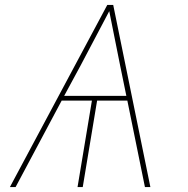

<svg xmlns="http://www.w3.org/2000/svg" viewBox="-20 -755 760 775"><path d="M20 0H43L229 -349H351L293 0H314L372 -349H494L565 0H587L437 -735H413ZM239 -368 305 -490Q334 -545 363 -600Q392 -655 421 -710Q432 -655 443 -600Q454 -545 465 -490L490 -368Z"/></svg>

Font: Iosevka Sparkle Thin Oblique
Style: Regular
Weight: 100
Italic angle: -9°
Designer: Belleve Invis
Foundry: Belleve Invis
Version: Version 4.5.0; ttfautohint (v1.8.3)